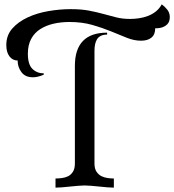

<svg xmlns="http://www.w3.org/2000/svg" viewBox="-20 -862 800 882"><path d="M324 -559Q324 -712 472 -712V-703Q454 -703 442.5 -697Q431 -691 425 -680.5Q419 -670 416.5 -657Q414 -644 414 -629V-111Q414 -87 423.5 -73Q433 -59 446.5 -52.5Q460 -46 475.5 -44Q491 -42 503 -42V0Q491 0 473 -1.5Q455 -3 436 -5Q417 -7 399 -8.5Q381 -10 369 -10Q357 -10 339 -8.5Q321 -7 302 -5Q283 -3 265 -1.5Q247 0 235 0V-42Q248 -42 264 -44Q280 -46 293 -52.5Q306 -59 315 -73Q324 -87 324 -111ZM181 -519Q154 -507 131 -507Q96 -507 78.5 -530.5Q61 -554 61 -584Q38 -584 23.5 -603Q9 -622 9 -655Q9 -700 36.5 -731Q64 -762 107 -782Q150 -802 202.5 -811Q255 -820 305 -820Q354 -820 390 -813Q426 -806 456.5 -797.5Q487 -789 515 -782Q543 -775 578 -775Q597 -775 618 -778Q639 -781 659 -788.5Q679 -796 695.5 -809Q712 -822 723 -842Q737 -832 748.5 -817.5Q760 -803 760 -783Q760 -775 757.5 -766Q755 -757 747.5 -749.5Q740 -742 727 -737Q714 -732 693 -732Q693 -703 675.5 -689Q658 -675 628 -675Q596 -675 562.5 -688.5Q529 -702 490 -718Q451 -734 404 -747.5Q357 -761 299 -761Q260 -761 225.5 -753Q191 -745 164.5 -728Q138 -711 123 -683Q108 -655 108 -615Q108 -566 129 -545.5Q150 -525 181 -525Z"/></svg>

Font: Milonga
Style: Regular
Weight: 400
Designer: Pablo Impallari, Brenda Gallo, Rodrigo Fuenzalida
Foundry: Pablo Impallari, Brenda Gallo, Rodrigo Fuenzalida
Version: Version 1.000; ttfautohint (v0.93) -l 8 -r 50 -G 200 -x 14 -